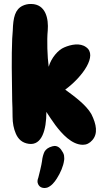

<svg xmlns="http://www.w3.org/2000/svg" viewBox="-20 -736 547 976"><path d="M449.2 -23.4C478.5 -56.6 470.7 -103.5 444.3 -156.2C417 -204.1 355.5 -248 311.5 -280.3C401.4 -346.7 476.6 -455.1 418 -496.1C386.7 -519.5 340.8 -509.8 306.6 -495.1C275.4 -482.4 240.2 -441.4 227.5 -396.5C220.7 -447.3 217.8 -531.2 222.7 -581.1C227.5 -640.6 212.9 -714.8 138.7 -715.8H135.7C122.1 -715.8 108.4 -712.9 95.7 -707C56.6 -688.5 46.9 -647.5 44.9 -580.1L42 -539.1C38.1 -447.3 40 -343.8 42 -223.6C43 -201.2 43.9 -174.8 43.9 -142.6C43.9 -110.4 49.8 -81.1 60.5 -56.6C72.3 -29.3 91.8 -9.8 126 -4.9C193.4 4.9 215.8 -77.1 215.8 -167C230.5 -144.5 245.1 -122.1 261.7 -99.6C294.9 -55.7 344.7 0 401.4 0C419.9 0 435.5 -7.8 449.2 -23.4ZM300.8 41C300.8 40 299.8 39.1 299.8 39.1C287.1 15.6 274.4 5.9 256.8 5.9C253.9 5.9 250 6.8 246.1 7.8C224.6 13.7 213.9 22.5 206.1 35.2C200.2 47.9 195.3 64.5 193.4 84C192.4 96.7 175.8 165 174.8 167C169.9 179.7 168.9 189.5 173.8 200.2C178.7 210 184.6 214.8 193.4 217.8C197.3 218.8 201.2 219.7 206.1 219.7C210 219.7 214.8 218.8 219.7 217.8C241.2 210 256.8 190.4 268.6 171.9C288.1 141.6 301.8 108.4 305.7 80.1C306.6 76.2 306.6 72.3 306.6 68.4C306.6 59.6 305.7 49.8 300.8 41Z"/></svg>

Font: Day Care
Style: Regular
Weight: 400
Designer: Noponies
Version: Version 1.000;PS 001.000;hotconv 1.0.88;makeotf.lib2.5.64775